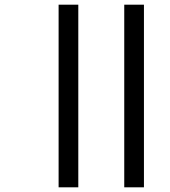

<svg xmlns="http://www.w3.org/2000/svg" viewBox="-20 -759 724 819"><path d="M314 -739V40H230V-739ZM594 -739V40H510V-739Z"/></svg>

Font: Fira GO
Style: Regular
Weight: 400
Designer: Carrois Corporate
Foundry: Carrois Corporate GbR
Version: Version 0.300